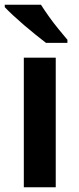

<svg xmlns="http://www.w3.org/2000/svg" viewBox="-23 -786 331 806"><path d="M211 0H77V-544H211ZM149 -766Q163 -744 182.5 -716.5Q202 -689 223 -663.5Q244 -638 260 -619V-606H170Q152 -620 127.5 -639.5Q103 -659 78 -680.5Q53 -702 31.5 -722Q10 -742 -3 -756V-766Z"/></svg>

Font: Noto Sans Oriya SemiBold
Style: Regular
Weight: 600
Version: Version 2.003